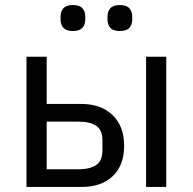

<svg xmlns="http://www.w3.org/2000/svg" viewBox="-20 -741 764 761"><path d="M85 0ZM85 -516H165V-329H302Q380 -329 426 -285Q472 -241 472 -164Q472 -86 427 -43Q382 0 303 0H85ZM291 -70Q336 -70 361 -87Q386 -104 386 -144V-186Q386 -226 361 -242.5Q336 -259 291 -259H165V-70ZM559 -516H639V0H559ZM269 -618Q243 -618 231.5 -630.5Q220 -643 220 -664V-675Q220 -696 231.5 -708.5Q243 -721 269 -721Q295 -721 306.5 -708.5Q318 -696 318 -675V-664Q318 -643 306.5 -630.5Q295 -618 269 -618ZM455 -618Q429 -618 417.5 -630.5Q406 -643 406 -664V-675Q406 -696 417.5 -708.5Q429 -721 455 -721Q481 -721 492.5 -708.5Q504 -696 504 -675V-664Q504 -643 492.5 -630.5Q481 -618 455 -618Z"/></svg>

Font: Aneliza
Style: Regular
Weight: 400
Designer: Mike Abbink, Paul van der Laan, Pieter van Rosmalen
Foundry: Bold Monday
Version: Version 3.001;September 8, 2019;FontCreator 11.5.0.2425 64-b